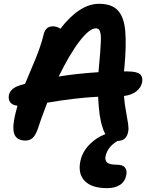

<svg xmlns="http://www.w3.org/2000/svg" viewBox="-20 -730 793 1008"><path d="M543 257.8Q461.4 257.8 424.8 220Q388.2 182.1 401.9 116.2Q411.1 70.3 447 31.7Q482.9 -6.8 533.2 -25.9Q523.4 -42 518.1 -62Q500 -113.8 495.1 -222.2Q376.5 -216.3 228 -190.9Q192.4 -97.7 176.8 -48.8Q166 -19 151.1 -5.6Q136.2 7.8 113.8 7.8Q72.3 7.8 57.9 -20Q43.5 -47.9 56.2 -111.8Q60.1 -132.8 71.8 -174.8Q44.4 -178.2 33.4 -193.4Q22.5 -208.5 26.9 -231Q34.2 -266.6 85 -282.2Q89.4 -283.7 98.4 -286.1Q107.4 -288.6 111.8 -290Q120.6 -312 138.4 -354Q156.2 -396 166.5 -420.9Q176.8 -445.8 189 -480.7Q201.2 -515.6 208 -544.9Q217.8 -591.8 256.8 -591.8Q279.8 -591.8 296.9 -579.1Q397.9 -710 500 -710Q566.4 -710 598.9 -675.3Q631.3 -640.6 637.7 -565.7Q644 -490.7 632.8 -373Q632.3 -370.1 631.8 -364Q631.3 -357.9 630.9 -355H648.9Q697.8 -355 714.6 -340.6Q731.4 -326.2 726.1 -297.9Q720.7 -269.5 695.1 -250Q669.4 -230.5 630.9 -226.1Q633.8 -186.5 641.4 -145.5Q648.9 -104.5 652.6 -79.8Q656.2 -55.2 652.8 -38.1Q644 9.8 597.2 9.8Q545.4 40 534.2 89.8Q529.8 112.8 543 123.8Q556.2 134.8 594.2 134.8Q625 134.8 636.5 149.9Q647.9 165 643.1 189Q636.2 224.1 609.4 241Q582.5 257.8 543 257.8ZM482.9 -581.1Q449.7 -581.1 397.7 -513.7Q345.7 -446.3 288.1 -328.1Q374 -342.8 497.1 -351.1Q497.6 -355 498 -362.5Q498.5 -370.1 499 -374Q503.4 -420.4 505.6 -449Q507.8 -477.5 509 -503.2Q510.3 -528.8 509.3 -542Q508.3 -555.2 504.9 -564.9Q501.5 -574.7 496.3 -577.9Q491.2 -581.1 482.9 -581.1Z"/></svg>

Font: Shantell Sans Normal
Style: Italic
Weight: 600
Italic angle: -11.31°
Designer: Stephen Nixon, Anya Danilova, Shantell Martin
Foundry: Arrow Type
Version: Version 1.006;[559af2be0]